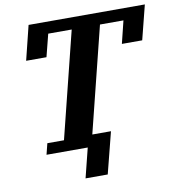

<svg xmlns="http://www.w3.org/2000/svg" viewBox="-92 -781 944 1023"><g transform="rotate(-10 380.0 -269.0)"><path d="M120 -60H210L353 -634H226L195 -512H85L131 -698H760L713 -512H603L633 -634H506L364 -64H465L408 160H288L328 0H105Z"/></g></svg>

Font: IBM Plex Serif
Style: Bold Italic
Weight: 700
Italic angle: -14°
Designer: Mike Abbink, Paul van der Laan, Pieter van Rosmalen
Foundry: Bold Monday
Version: Version 3.001